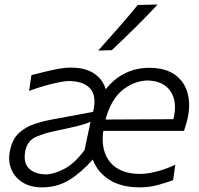

<svg xmlns="http://www.w3.org/2000/svg" viewBox="-20 -798 858 828"><path d="M161 10Q111 10 76.8 -11.8Q42.5 -33.5 28 -70.2Q13.5 -107 24 -152.5Q34 -199 61.8 -224.5Q89.5 -250 127.2 -262.8Q165 -275.5 206.5 -283L381.5 -315.5Q398 -385 368.5 -416.8Q339 -448.5 275 -448.5Q255.5 -448.5 208.8 -437.5Q162 -426.5 105.5 -406L115.5 -474Q139 -480 169.2 -487.5Q199.5 -495 229.8 -500.8Q260 -506.5 284.5 -506.5Q347 -506.5 385 -481.5Q423 -456.5 436 -413Q470 -457 517.8 -481.2Q565.5 -505.5 623.5 -505.5Q692.5 -505.5 733.8 -476.2Q775 -447 788.8 -397.2Q802.5 -347.5 789 -287Q786 -274 781.8 -259.5Q777.5 -245 773.5 -233.5H425.5Q413.5 -148 455.5 -98Q497.5 -48 585 -48Q614.5 -48 654.2 -58Q694 -68 736 -87.5L726.5 -21Q699 -11 662 -0.5Q625 10 582 10Q504.5 10 453 -21.8Q401.5 -53.5 380 -110Q329.5 -53 278 -21.5Q226.5 10 161 10ZM616.5 -451Q555.5 -449 506.8 -408.2Q458 -367.5 435 -282.5L727.5 -284Q729 -289.5 730 -294Q744.5 -363 714.2 -406Q684 -449 616.5 -451ZM179 -46Q210.5 -46 255.8 -69Q301 -92 344.5 -150.5L370.5 -273Q361 -268.5 346 -263.5Q331 -258.5 302 -251.5Q273 -244.5 221.5 -234Q172.5 -224 135.5 -207.8Q98.5 -191.5 89.5 -149Q79 -97 105 -71.5Q131 -46 179 -46ZM403.5 -580Q448 -629.5 491 -678.5Q534 -727.5 574 -776.5L659.5 -778.5Q613 -728 563.2 -679Q513.5 -630 462 -581.5Z"/></svg>

Font: Commissioner Flair Light
Style: Italic
Weight: 300
Italic angle: -12°
Designer: Kostas Bartsokas
Foundry: Kostas Bartsokas
Version: Version 1.000; ttfautohint (v1.8.3)